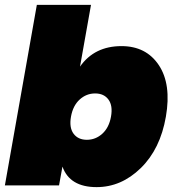

<svg xmlns="http://www.w3.org/2000/svg" viewBox="-20 -760 720 787"><path d="M308 -487Q367 -571 478 -571Q579 -571 631 -493Q683 -415 660 -282Q637 -149 557 -71Q477 7 376 7Q266 7 236 -77L222 0H0L131 -740H353ZM399.5 -212Q427 -237 435 -282Q443 -327 424.5 -352Q406 -377 370 -377Q334 -377 306.5 -352Q279 -327 271 -282Q263 -237 281.5 -212Q300 -187 336 -187Q372 -187 399.5 -212Z"/></svg>

Font: Poppins Black
Style: Italic
Weight: 900
Italic angle: -10°
Designer: Ninad Kale (Devanagari), Jonny Pinhorn (Latin)
Foundry: Indian Type Foundry
Version: Version 3.200;PS 1.000;hotconv 16.6.54;makeotf.lib2.5.65590